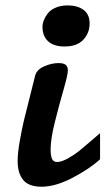

<svg xmlns="http://www.w3.org/2000/svg" viewBox="-20 -708 399 728"><path d="M359.4 -203.1V-104Q317.9 -66.4 253.7 -33.2Q189.5 0 137.7 0Q89.4 0 68.1 -25.4Q46.9 -50.8 46.9 -98.1Q46.9 -127 54.7 -171.9Q62.5 -216.8 70.8 -251.7Q79.1 -286.6 93.8 -343.5Q108.4 -400.4 113.3 -421.4Q119.6 -444.3 147.5 -456.5Q175.3 -468.8 202.1 -468.8Q221.7 -468.8 229.5 -461.7Q237.3 -454.6 237.3 -440.9Q237.3 -424.3 220.9 -367.9Q204.6 -311.5 188.2 -246.1Q171.9 -180.7 171.9 -141.6Q171.9 -117.7 177.2 -105.7Q182.6 -93.8 196.8 -93.8Q212.9 -93.8 237.1 -107.2Q261.2 -120.6 278.1 -134Q294.9 -147.5 323.7 -172.4Q352.5 -197.3 359.4 -203.1ZM141.1 -606Q141.1 -618.2 146.2 -631.3Q151.4 -644.5 161.6 -657.7Q171.9 -670.9 191.7 -679.2Q211.4 -687.5 236.8 -687.5Q273.4 -687.5 296.6 -670.7Q319.8 -653.8 319.8 -619.1Q319.8 -583 295.9 -557.4Q272 -531.7 225.1 -531.7Q183.6 -531.7 162.4 -551.5Q141.1 -571.3 141.1 -606Z"/></svg>

Font: iCiel Pacifico
Style: Regular
Weight: 400
Designer: Vernon Adams
Foundry: Vernon Adams
Version: Version 1.00 September 26, 2014, initial release